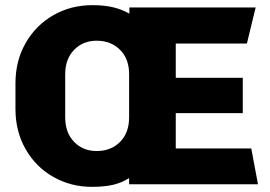

<svg xmlns="http://www.w3.org/2000/svg" viewBox="-20 -715 1048 745"><path d="M482 -662V-686H972L938 -546H662V-413H922V-276H662V-139H955L981 0H481V-24Q453 -6 419 2Q385 10 336 10Q255 10 187 -28.5Q119 -67 79.5 -136Q40 -205 40 -292V-392Q40 -479 79.5 -548Q119 -617 187 -656Q255 -695 338 -695Q384 -695 418 -687Q452 -679 482 -662ZM233 -427V-260Q233 -200 267.5 -164.5Q302 -129 355 -129Q411 -129 446 -164.5Q481 -200 481 -260V-427Q481 -487 445.5 -522Q410 -557 355 -557Q302 -557 267.5 -521.5Q233 -486 233 -427Z"/></svg>

Font: Chivo ExtraBold
Style: Regular
Weight: 800
Designer: Hector Gatti
Foundry: Omnibus-Type
Version: Version 1.007